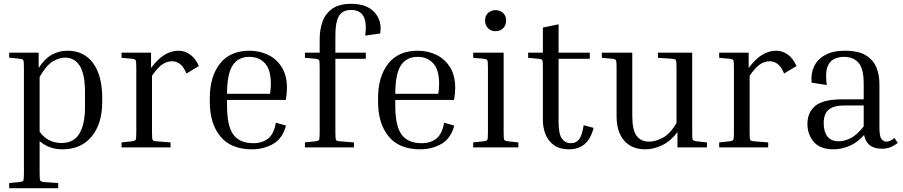

<svg xmlns="http://www.w3.org/2000/svg" viewBox="-20 -770 4719 1003"><path d="M28 -469V-495H182V-415Q212 -462 249.5 -483.5Q287 -505 333 -505Q419 -505 466.5 -440Q514 -375 514 -258V-238Q514 -124 459 -57Q404 10 306 10Q236 10 187 -33V132Q187 166 190 172.5Q193 179 209 181L284 186V213H28V186L83 181Q99 179 102 172.5Q105 166 105 132V-414Q105 -449 102 -455Q99 -461 83 -463ZM320 -469Q289 -469 255.5 -449Q222 -429 187 -368V-82Q230 -23 301 -23Q366 -23 395 -72.5Q424 -122 424 -208V-288Q424 -382 397 -425.5Q370 -469 320 -469Z M615 -468V-495H769V-415Q804 -462 839.5 -483.5Q875 -505 912 -505Q944 -505 972 -486Q1000 -467 1019 -425L954 -386Q939 -422 920 -436Q901 -450 878 -450Q853 -450 828.5 -434Q804 -418 774 -374V-81Q774 -46 777 -39.5Q780 -33 796 -32L871 -26V0H615V-26L670 -32Q686 -34 689 -40Q692 -46 692 -81V-414Q692 -449 689 -455Q686 -461 670 -463Z M1474 -114Q1456 -46 1406.5 -18Q1357 10 1297 10Q1186 10 1131 -57.5Q1076 -125 1076 -238V-258Q1076 -370 1129 -437.5Q1182 -505 1283 -505Q1337 -505 1381.5 -483Q1426 -461 1452.5 -418Q1479 -375 1479 -311Q1479 -281 1473 -248H1166V-218Q1166 -113 1198.5 -67.5Q1231 -22 1304 -22Q1350 -22 1380.5 -46Q1411 -70 1421 -129ZM1283 -473Q1224 -473 1195 -428Q1166 -383 1166 -280H1391V-283Q1393 -296 1394 -308.5Q1395 -321 1395 -331Q1395 -406 1364 -439.5Q1333 -473 1283 -473Z M1829 -26V0H1573V-26L1628 -32Q1644 -34 1647 -40Q1650 -46 1650 -81V-414Q1650 -449 1647.5 -455Q1645 -461 1628 -463L1573 -468V-495H1650V-567Q1650 -614 1664.5 -656Q1679 -698 1715 -724Q1751 -750 1814 -750Q1897 -750 1937 -705Q1977 -660 1966 -595L1888 -584Q1897 -653 1878.5 -685.5Q1860 -718 1814 -718Q1788 -718 1769.5 -706.5Q1751 -695 1741.5 -665.5Q1732 -636 1732 -581V-495H1891V-463H1732V-81Q1732 -46 1735 -39.5Q1738 -33 1754 -32Z M2353 -114Q2335 -46 2285.5 -18Q2236 10 2176 10Q2065 10 2010 -57.5Q1955 -125 1955 -238V-258Q1955 -370 2008 -437.5Q2061 -505 2162 -505Q2216 -505 2260.5 -483Q2305 -461 2331.5 -418Q2358 -375 2358 -311Q2358 -281 2352 -248H2045V-218Q2045 -113 2077.5 -67.5Q2110 -22 2183 -22Q2229 -22 2259.5 -46Q2290 -70 2300 -129ZM2162 -473Q2103 -473 2074 -428Q2045 -383 2045 -280H2270V-283Q2272 -296 2273 -308.5Q2274 -321 2274 -331Q2274 -406 2243 -439.5Q2212 -473 2162 -473Z M2569 -607Q2545 -607 2529.5 -622.5Q2514 -638 2514 -663Q2514 -687 2529.5 -702Q2545 -717 2569 -717Q2593 -717 2608.5 -702Q2624 -687 2624 -663Q2624 -638 2608.5 -622.5Q2593 -607 2569 -607ZM2452 -468V-495H2611V-81Q2611 -46 2614 -40Q2617 -34 2633 -32L2688 -26V0H2452V-26L2507 -32Q2523 -34 2526 -40Q2529 -46 2529 -81V-414Q2529 -449 2526 -455Q2523 -461 2507 -463Z M3081 -102Q3066 -44 3034 -17Q3002 10 2952 10Q2904 10 2874 -11.5Q2844 -33 2830 -68Q2816 -103 2816 -141V-414Q2816 -449 2813.5 -455Q2811 -461 2794 -463L2739 -468V-495H2816V-626L2898 -643V-495H3061V-463H2898V-133Q2898 -70 2915.5 -46Q2933 -22 2962 -22Q2991 -22 3006.5 -44Q3022 -66 3029 -116Z M3673 -26V0H3519V-80Q3484 -33 3439.5 -11.5Q3395 10 3351 10Q3280 10 3240.5 -35.5Q3201 -81 3201 -164V-414Q3201 -449 3198 -455Q3195 -461 3179 -463L3124 -468V-495H3283V-165Q3283 -91 3305.5 -60.5Q3328 -30 3371 -30Q3403 -30 3441.5 -50Q3480 -70 3514 -127V-414Q3514 -449 3511 -455.5Q3508 -462 3492 -463L3417 -468V-495H3596V-81Q3596 -46 3599 -40Q3602 -34 3618 -32Z M3737 -468V-495H3891V-415Q3926 -462 3961.5 -483.5Q3997 -505 4034 -505Q4066 -505 4094 -486Q4122 -467 4141 -425L4076 -386Q4061 -422 4042 -436Q4023 -450 4000 -450Q3975 -450 3950.5 -434Q3926 -418 3896 -374V-81Q3896 -46 3899 -39.5Q3902 -33 3918 -32L3993 -26V0H3737V-26L3792 -32Q3808 -34 3811 -40Q3814 -46 3814 -81V-414Q3814 -449 3811 -455Q3808 -461 3792 -463Z M4586 7Q4508 7 4494 -65Q4459 -25 4417 -7.5Q4375 10 4334 10Q4264 10 4231 -29Q4198 -68 4198 -123Q4198 -182 4238.5 -216.5Q4279 -251 4379 -251H4492V-332Q4492 -412 4464.5 -442.5Q4437 -473 4390 -473Q4360 -473 4336 -461Q4312 -449 4301.5 -417.5Q4291 -386 4299 -326L4220 -338Q4215 -385 4232.5 -422.5Q4250 -460 4290.5 -482.5Q4331 -505 4392 -505Q4465 -505 4504 -480.5Q4543 -456 4558.5 -417Q4574 -378 4574 -332V-107Q4574 -56 4585.5 -43Q4597 -30 4611 -30Q4620 -30 4630 -34.5Q4640 -39 4652 -49L4670 -24Q4655 -11 4634.5 -2Q4614 7 4586 7ZM4362 -32Q4390 -32 4422.5 -47.5Q4455 -63 4492 -110V-219H4390Q4334 -219 4308.5 -196.5Q4283 -174 4283 -127Q4283 -82 4302.5 -57Q4322 -32 4362 -32Z"/></svg>

Font: Inria Serif
Style: Regular
Weight: 400
Designer: Black Foundry Team
Foundry: Black Foundry
Version: Version 1.000; ttfautohint (v1.8.3)